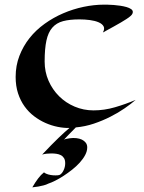

<svg xmlns="http://www.w3.org/2000/svg" viewBox="-20 -535 617 821"><path d="M560.1 -107.9Q540.5 -90.8 512.9 -71.8Q485.4 -52.7 452.1 -35.9Q418.9 -19 381.3 -6.3Q343.8 6.3 304.2 9.8Q292 22.5 285.6 28.8Q279.3 35.2 274.9 39.6Q270.5 43.9 266.1 48.8Q261.7 53.7 252.9 63Q255.9 60.1 264.6 58.6Q273.4 57.1 278.8 56.2Q293 54.2 306.4 55.7Q319.8 57.1 330.1 62Q340.3 66.9 346.7 75.2Q353 83.5 353 95.2Q353 111.3 344.2 127.9Q335.4 144.5 321 160.4Q306.6 176.3 288.3 190.7Q270 205.1 251.7 217Q233.4 229 216.3 237.5Q199.2 246.1 187 250Q177.7 254.9 166 257.8Q154.3 260.7 143.6 262.7Q130.9 264.6 118.2 266.1Q130.9 244.1 143.1 228Q155.3 211.9 168 202.1Q175.3 208 186 210.9Q196.8 213.9 207.3 214.6Q217.8 215.3 226.1 214.6Q234.4 213.9 236.8 211.9Q246.1 206.1 252.4 192.1Q258.8 178.2 258.8 163.1Q258.8 149.4 253.7 141.1Q248.5 132.8 240 128.4Q231.4 124 220.9 122.6Q210.4 121.1 200.2 121.1Q190.4 121.1 180.2 122.1Q169.9 123 160.2 126Q202.6 81.1 230.7 54.2Q258.8 27.3 276.9 12.2Q252.4 12.7 226.1 7.3Q199.7 2 174.3 -9.3Q148.9 -20.5 125.7 -38.1Q102.5 -55.7 85 -80.1Q67.4 -104.5 57.1 -136Q46.9 -167.5 46.9 -206.1Q46.9 -254.4 63 -296.1Q79.1 -337.9 106.4 -372.3Q133.8 -406.7 170.9 -433.3Q208 -460 250 -478Q292 -496.1 336.9 -505.6Q381.8 -515.1 424.8 -515.1Q430.2 -515.1 441.4 -514.9Q452.6 -514.6 466.3 -513.7Q480 -512.7 494.4 -510.5Q508.8 -508.3 520.8 -504.9Q532.7 -501.5 540.3 -496.3Q547.9 -491.2 547.9 -483.9Q547.9 -475.6 539.6 -467.8Q531.2 -460 520 -453.1Q511.2 -447.3 497.1 -439Q484.9 -432.1 466.1 -421.4Q447.3 -410.6 419.9 -396Q428.7 -411.6 422.9 -422.4Q417 -433.1 401.6 -439.7Q386.2 -446.3 364.5 -449.2Q342.8 -452.1 319.8 -452.1Q278.3 -452.1 249.8 -444.6Q221.2 -437 203.6 -416.7Q186 -396.5 178.5 -361.6Q170.9 -326.7 170.9 -272Q170.9 -228 187.5 -189.9Q204.1 -151.9 232.7 -123.5Q261.2 -95.2 299.3 -79.1Q337.4 -63 379.9 -63Q425.8 -63 471.7 -76.4Q517.6 -89.8 560.1 -107.9Z"/></svg>

Font: Eagle Lake
Style: Regular
Weight: 400
Designer: Astigmatic (AOETI)
Foundry: Astigmatic (AOETI)
Version: Version 1.000